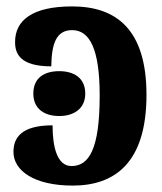

<svg xmlns="http://www.w3.org/2000/svg" viewBox="-20 -569 505 599"><path d="M207 10C337 10 437 -60 437 -273C437 -477 343 -549 205 -549C80 -549 27 -505 27 -438C27 -402 42 -362 140 -362C141 -430 154 -475 205 -475C259 -475 291 -418 291 -271C291 -102 257 -51 203 -51C158 -51 144 -111 144 -178C45 -178 22 -138 22 -95C22 -37 86 10 207 10ZM165 -207C209 -207 246 -229 246 -277C246 -327 209 -347 165 -347C119 -347 84 -327 84 -277C84 -229 119 -207 165 -207Z"/></svg>

Font: Noto Serif SemiCondensed
Style: Bold
Weight: 700
Width: 4
Designer: Monotype Design Team
Foundry: Monotype Imaging Inc.
Version: Version 2.015